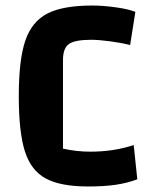

<svg xmlns="http://www.w3.org/2000/svg" viewBox="-20 -660 539 695"><path d="M299 15Q199 15 145.5 -14Q92 -43 70 -112.5Q48 -182 48 -312Q48 -443 71.5 -512.5Q95 -582 151.5 -611Q208 -640 314 -640Q352 -640 399 -633.5Q446 -627 470 -617L451 -497Q420 -505 378.5 -510.5Q337 -516 310 -516Q252 -516 230 -501Q208 -486 208 -443V-122Q257 -111 307 -111Q392 -111 464 -135L477 -11Q440 3 398 9Q356 15 299 15Z"/></svg>

Font: Changa SemiBold
Style: Regular
Weight: 600
Designer: Eduardo Rodriguez Tunni
Foundry: Eduardo Rodriguez Tunni
Version: Version 2.002; ttfautohint (v1.5) -l 8 -r 50 -G 150 -x 14 -H